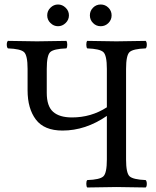

<svg xmlns="http://www.w3.org/2000/svg" viewBox="-20 -828 690 850"><path d="M391.8 -726.1Q377.9 -740.2 377.9 -760Q377.9 -779.8 391.8 -793.9Q405.8 -808.1 425.8 -808.1Q445.8 -808.1 460 -793.9Q474.1 -779.8 474.1 -760Q474.1 -740.2 460 -726.1Q445.8 -711.9 425.8 -711.9Q405.8 -711.9 391.8 -726.1ZM203.4 -726.1Q189 -740.2 189 -760Q189 -779.8 203.4 -793.9Q217.8 -808.1 236.8 -808.1Q255.9 -808.1 270.5 -793.9Q285.2 -779.8 285.2 -760Q285.2 -740.2 270.5 -726.1Q255.9 -711.9 236.8 -711.9Q217.8 -711.9 203.4 -726.1ZM102.1 -522.9Q102.1 -583 86.4 -597.4Q70.8 -611.8 15.1 -613.8Q10.3 -617.7 10 -629.9Q9.8 -642.1 15.1 -647Q115.2 -645 144 -645Q176.3 -645 273.9 -647Q277.8 -642.1 277.8 -630.1Q277.8 -618.2 273.9 -613.8Q217.8 -611.8 202.4 -597.4Q187 -583 187 -522.9V-417Q187 -357.9 215.1 -333Q243.2 -308.1 298.8 -308.1Q383.8 -308.1 453.1 -353V-522.9Q453.1 -583 437.5 -597.4Q421.9 -611.8 366.2 -613.8Q362.3 -617.7 362.1 -629.9Q361.8 -642.1 366.2 -647Q466.3 -645 495.1 -645Q527.3 -645 625 -647Q629.9 -642.1 629.9 -630.1Q629.9 -618.2 625 -613.8Q568.8 -611.8 553.5 -597.4Q538.1 -583 538.1 -522.9V-122.1Q538.1 -62 553.5 -47.6Q568.8 -33.2 625 -30.8Q629.9 -25.9 629.9 -13.9Q629.9 -2 625 2Q524.9 0 496.1 0Q463.9 0 366.2 2Q362.3 -2 362.1 -13.9Q361.8 -25.9 366.2 -30.8Q422.4 -32.7 437.7 -47.4Q453.1 -62 453.1 -122.1V-314.9Q358.9 -250 256.8 -250Q175.8 -250 138.9 -298.6Q102.1 -347.2 102.1 -428.2Z"/></svg>

Font: Linux Libertine Capitals
Style: Small Caps
Weight: 400
Designer: Philipp H. Poll
Foundry: Philipp H. Poll
Version: Version 5.1.3